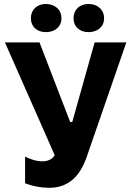

<svg xmlns="http://www.w3.org/2000/svg" viewBox="-20 -908 640 942"><path d="M220.8 13.4Q256.8 13.4 285.7 2.9Q314.6 -7.6 337.2 -27.4Q359.8 -47.2 376.7 -75.5Q393.6 -103.8 406 -139.8L599.8 -700H444.2L334.6 -309.6H324.2L173.8 -700H4.2L248.4 -146.6Q239.6 -131.8 224.1 -124.2Q208.6 -116.6 188.2 -116.6Q165.8 -116.6 143.2 -123.5Q120.6 -130.4 103 -139.8V-8.8Q131.6 2.2 161.6 7.8Q191.6 13.4 220.8 13.4ZM205.2 -750.4Q238.6 -750.4 260.1 -769.1Q281.6 -787.8 281.6 -818.6Q281.6 -849.4 260.1 -868.9Q238.6 -888.4 205.2 -888.4Q171.9 -888.4 151.7 -868.9Q131.6 -849.4 131.6 -818.6Q131.6 -787.8 151.7 -769.1Q171.9 -750.4 205.2 -750.4ZM414.4 -750.4Q447.8 -750.4 469.3 -769.1Q490.8 -787.8 490.8 -818.6Q490.8 -849.4 469.3 -868.9Q447.8 -888.4 414.4 -888.4Q381.1 -888.4 360.9 -868.9Q340.8 -849.4 340.8 -818.6Q340.8 -787.8 360.9 -769.1Q381.1 -750.4 414.4 -750.4Z"/></svg>

Font: Fixel Variable
Style: Regular
Weight: 100
Width: 3
Designer: AlfaBravo + MacPaw
Foundry: Kyrylo Tkachov, Marchela Mozhyna, Serhii Makarenko, Maria Weinstein, Zakhar Kryvoshyya
Version: Version 1.211